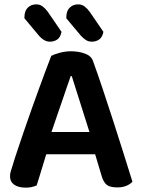

<svg xmlns="http://www.w3.org/2000/svg" viewBox="-20 -850 650 880"><path d="M416 -143H192Q181 -106 168.5 -66Q156 -26 148 0Q138 4 126.5 7Q115 10 98 10Q64 10 45 -3.5Q26 -17 26 -42Q26 -54 29.5 -65.5Q33 -77 38 -92Q46 -120 59.5 -159.5Q73 -199 88.5 -245.5Q104 -292 122 -341.5Q140 -391 156.5 -437.5Q173 -484 188.5 -524.5Q204 -565 215 -594Q228 -601 253.5 -608Q279 -615 305 -615Q340 -615 369 -604.5Q398 -594 406 -571Q426 -516 450 -444.5Q474 -373 498.5 -297Q523 -221 546 -148Q569 -75 587 -17Q577 -6 559.5 1.5Q542 9 518 9Q483 9 468.5 -3.5Q454 -16 446 -43ZM304 -501Q295 -476 284.5 -445Q274 -414 262.5 -380.5Q251 -347 239 -312.5Q227 -278 216 -245H390L309 -501ZM92 -766V-771Q92 -800 107.5 -815Q123 -830 146 -830Q163 -830 175.5 -820.5Q188 -811 199 -796L262 -704Q257 -679 242.5 -669Q228 -659 209 -659Q194 -659 181 -667Q168 -675 159 -686ZM284 -766V-771Q284 -800 299.5 -815Q315 -830 338 -830Q355 -830 367.5 -820.5Q380 -811 391 -796L454 -704Q449 -679 434.5 -669Q420 -659 401 -659Q385 -659 373 -667Q361 -675 351 -686Z"/></svg>

Font: Baloo Tammudu 2 SemiBold
Style: Regular
Weight: 600
Designer: Maithili Shingre, Omkar Shende and Ek Type
Foundry: Ek Type
Version: Version 1.640;hotconv 1.0.111;makeotfexe 2.5.65597; ttfautoh